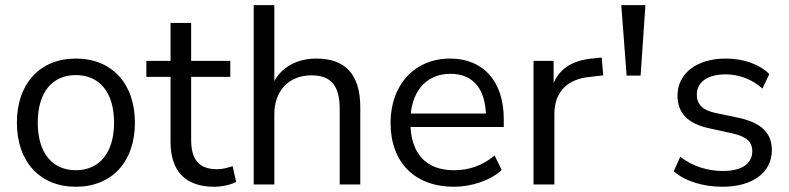

<svg xmlns="http://www.w3.org/2000/svg" viewBox="-20 -711 3041 740"><path d="M272.5 8.8C410.8 8.8 500 -87.3 500 -238.2C500 -389.2 410.8 -485.3 272.5 -485.3C134.3 -485.3 45.1 -389.2 45.1 -238.2C45.1 -87.3 134.3 8.8 272.5 8.8ZM272.5 -54.9C182.4 -54.9 125.5 -120.6 125.5 -238.2C125.5 -356.9 182.4 -421.6 272.5 -421.6C361.8 -421.6 419.6 -356.9 419.6 -238.2C419.6 -120.6 361.8 -54.9 272.5 -54.9Z M805.9 8.8C835.3 8.8 873.5 0 890.2 -9.8L876.5 -70.6C858.8 -64.7 838.2 -58.8 816.7 -58.8C745.1 -58.8 716.7 -98 716.7 -172.5V-414.7H867.6V-476.5H716.7V-622.5H637.3V-476.5H544.1V-414.7H637.3V-164.7C637.3 -52.9 693.1 8.8 805.9 8.8Z M957.8 0H1037.3V-271.6C1037.3 -360.8 1093.1 -420.6 1180.4 -420.6C1255.9 -420.6 1289.2 -380.4 1289.2 -292.2V0H1368.6V-297.1C1368.6 -422.5 1312.7 -485.3 1199 -485.3C1118.6 -485.3 1051 -446.1 1024.5 -370.6H1037.3V-691.2H957.8Z M1729.4 8.8C1798 8.8 1870.6 -15.7 1913.7 -55.9L1886.3 -111.8C1838.2 -71.6 1786.3 -54.9 1729.4 -54.9C1621.6 -54.9 1561.8 -119.6 1561.8 -239.2V-245.1C1561.8 -351 1616.7 -426.5 1716.7 -426.5C1805.9 -426.5 1852.9 -364.7 1852.9 -260.8L1868.6 -273.5H1546.1V-221.6H1921.6V-252C1921.6 -397.1 1843.1 -485.3 1714.7 -485.3C1579.4 -485.3 1485.3 -385.3 1485.3 -237.3C1485.3 -85.3 1578.4 8.8 1729.4 8.8Z M2036.3 0H2116.7V-271.6C2116.7 -355.9 2165.7 -406.9 2254.9 -414.7L2304.9 -420.6L2299 -489.2L2270.6 -486.3C2179.4 -479.4 2125.5 -441.2 2103.9 -363.7H2113.7V-476.5H2036.3Z M2395.1 -419.6H2449L2467.6 -691.2H2374.5Z M2764.7 8.8C2879.4 8.8 2954.9 -45.1 2954.9 -132.4C2954.9 -200 2911.8 -238.2 2827.5 -256.9L2738.2 -275.5C2687.3 -286.3 2665.7 -308.8 2665.7 -346.1C2665.7 -393.1 2704.9 -424.5 2777.5 -424.5C2827.5 -424.5 2880.4 -404.9 2918.6 -369.6L2945.1 -425.5C2905.9 -464.7 2843.1 -485.3 2777.5 -485.3C2665.7 -485.3 2591.2 -428.4 2591.2 -342.2C2591.2 -276.5 2630.4 -234.3 2712.7 -216.7L2802 -197.1C2854.9 -185.3 2879.4 -165.7 2879.4 -128.4C2879.4 -81.4 2841.2 -52 2766.7 -52C2707.8 -52 2649 -69.6 2602 -106.9L2576.5 -51C2619.6 -12.7 2690.2 8.8 2764.7 8.8Z"/></svg>

Font: LL Pando Sans
Style: Regular
Weight: 400
Designer: Joshua Smith
Foundry: Joshua Smith
Version: Version 1.000;Glyphs 3.2.1 (3258)